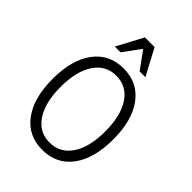

<svg xmlns="http://www.w3.org/2000/svg" viewBox="-253 -997 1126 1126"><g transform="rotate(45 310.0 -433.5)"><path d="M436.5 -716.8H388.7L309.6 -825.2L230.5 -716.8H182.6L269.5 -879.9H349.6ZM309.6 -663.1Q427.7 -663.1 494.6 -573.2Q561.5 -483.4 561.5 -325.2Q561.5 -167 494.6 -77.1Q427.7 12.7 309.6 12.7Q192.4 12.7 125.5 -77.1Q58.6 -167 58.6 -325.2Q58.6 -483.4 125.5 -573.2Q192.4 -663.1 309.6 -663.1ZM309.6 -47.9Q396.5 -47.9 445.8 -121.6Q495.1 -195.3 495.1 -325.2Q495.1 -455.1 445.8 -528.8Q396.5 -602.5 309.6 -602.5Q223.6 -602.5 174.3 -528.8Q125 -455.1 125 -325.2Q125 -195.3 174.3 -121.6Q223.6 -47.9 309.6 -47.9Z"/></g></svg>

Font: Lohit Devanagari
Style: Regular
Weight: 400
Version: 2.95.4